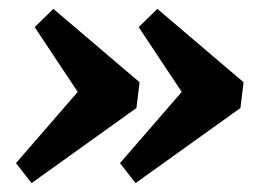

<svg xmlns="http://www.w3.org/2000/svg" viewBox="-20 -440 583 432"><path d="M287 -197 51 -28 16 -73 166 -246 163 -221 58 -379 100 -420 294 -255ZM521 -197 285 -28 250 -73 400 -246 397 -221 292 -379 334 -420 528 -255Z"/></svg>

Font: Yrsa
Style: Italic
Weight: 400
Italic angle: -7.10001°
Designer: Anna Giedrys (Yrsa+Rasa design), David Brezina (Yrsa art-direction, Rasa art-direction, design)
Foundry: Rosetta Type Foundry
Version: Version 2.004